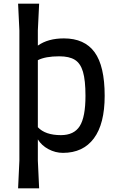

<svg xmlns="http://www.w3.org/2000/svg" viewBox="-20 -820 647 1040"><path d="M547 -301Q547 -149 488.5 -70.5Q430 8 321 8Q280 8 242.5 -12Q205 -32 185 -65V50L192 200H78L85 50V-655L78 -800H192L185 -655V-573Q240 -612 326 -612Q438 -612 492.5 -537Q547 -462 547 -301ZM443 -301Q443 -385 429.5 -431Q416 -477 385.5 -496Q355 -515 301 -515Q226 -515 185 -494V-131Q225 -88 310 -88Q381 -88 412 -137Q443 -186 443 -301Z"/></svg>

Font: Farro
Style: Regular
Weight: 400
Designer: Aceler Chua
Foundry: Grayscale Limited
Version: Version 1.101